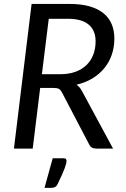

<svg xmlns="http://www.w3.org/2000/svg" viewBox="-20 -736 624 951"><path d="M279 -368.5Q321.5 -368.5 354 -380.5Q386.5 -392.5 408.8 -414.2Q431 -436 442.2 -465.8Q453.5 -495.5 453.5 -531Q453.5 -585.5 419.2 -614.2Q385 -643 316.5 -643H221.5L187.5 -368.5ZM325 -716.5Q382 -716.5 423.8 -704.5Q465.5 -692.5 492.8 -670.2Q520 -648 533.2 -616.2Q546.5 -584.5 546.5 -545.5Q546.5 -502 533.5 -464.5Q520.5 -427 496 -397.5Q471.5 -368 437 -347.2Q402.5 -326.5 359 -316.5Q375 -305.5 385.5 -286L540 0H457Q431.5 0 422 -20L287 -278Q280.5 -290.5 272 -295.5Q263.5 -300.5 245 -300.5H179L142 0H49L136.5 -716.5ZM295 48Q304 48 306.8 52Q309.5 56 309.5 61Q309.5 66.5 307.5 75Q305.5 83.5 300.5 97Q295.5 110.5 286.8 130Q278 149.5 265 176.5Q259.5 187.5 251.5 191Q243.5 194.5 231.5 194.5H200.5L241 48Z"/></svg>

Font: Lato 2
Style: Italic
Weight: 400
Italic angle: -7°
Designer: Lukasz Dziedzic with Adam Twardoch and Botio Nikoltchev
Foundry: tyPoland Lukasz Dziedzic
Version: Version 2.015; 2015-08-06; http://www.latofonts.com/